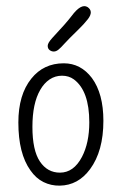

<svg xmlns="http://www.w3.org/2000/svg" viewBox="-20 -582 388 613"><path d="M215.8 -328.6Q199.7 -340.3 178 -340.3Q156.2 -340.3 138.4 -328.4Q120.6 -316.4 108.4 -294.9Q83.5 -252 83.5 -177Q83.5 -102.1 107.4 -66.4Q131.3 -30.8 171.4 -30.8Q215.3 -30.8 241.7 -81.1Q265.1 -126 265.1 -191.4Q265.1 -292 215.8 -328.6ZM170.9 10.7Q143.1 11.2 118.9 -0.7Q94.7 -12.7 77.1 -38.1Q38.6 -91.8 38.6 -190.9Q38.6 -279.8 80.1 -331.1Q119.1 -379.9 183.6 -379.9Q237.8 -379.9 273.4 -333Q310.1 -283.2 310.1 -196.3Q310.1 -99.6 267.6 -42Q229.5 9.8 170.9 10.7ZM147 -460.9Q191.9 -508.8 208.5 -530.8Q238.8 -571.8 259.3 -559.6Q279.8 -545.9 260.7 -521Q247.1 -503.9 231.9 -489.3Q196.8 -455.1 185.5 -442.4Q174.3 -429.7 166.7 -423.6Q159.2 -417.5 151.9 -417.5Q144.5 -417.5 138.4 -422.1Q132.3 -426.8 132.3 -435.8Q132.3 -444.8 147 -460.9Z"/></svg>

Font: Pompiere
Style: Regular
Weight: 400
Designer: Karolina Lach
Foundry: Sorkin Type Co.
Version: Version 1.002